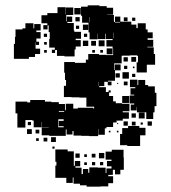

<svg xmlns="http://www.w3.org/2000/svg" viewBox="-20 -563 638 718"><path d="M164 -55V-57H136V-85H162V-86H135V-107H134V-87H106V-112H101V-114H75V-86H45V-139H38V-183H82V-180H93V-189H148V-183H172V-181H200V-174H223V-151H226V-175H254V-157H271V-160H329V-157H332V-164H303V-198H277V-199H248V-200H219V-242H227V-264H223V-291H220V-331H260V-328H301V-340H310V-361H350V-358H377V-357H403V-382H401V-389H378V-413H401V-417H376V-437H374V-417H346V-437H345V-416H315V-442H311V-478H287V-504H283V-538H308V-543H352V-540H379V-534H403V-508H381V-507H406V-481H410V-479H429V-481H410V-501H430V-482H471V-471H490V-458H495V-476H525V-453H532V-442H551V-420H532V-414H553V-388H531V-386H555V-361H560V-321H529V-292H491V-330H496V-354H493V-356H466V-355H437V-354H435V-326H407V-301H409V-322H431V-300H410V-261H384V-258H397V-244H383V-257H370V-241H351V-237H376V-219H386V-225H394V-217H388V-204H403V-184H413V-177H436V-175H464V-147H439V-143H462V-119H439V-112H416V-105H403V-88H378V-83H372V-59H348V-81H347V-54H313V-55H284V-56H255V-73H251V-60H229V-79H226V-55ZM142 -469H157V-476H135V-506H157V-514H195V-536H225V-509H226V-535H254V-507H228V-483H230V-501H250V-481H232V-477H256V-449H258V-444H283V-418H263V-413H282V-389H263V-378H259V-352H221V-354H193V-376H186V-365H174V-377H185V-385H164V-417H166V-443H162V-468H158V-453H142ZM258 -533H282V-509H258ZM262 -499H278V-483H262ZM314 -480V-499H313V-480ZM443 -498H457V-484H443ZM474 -497H486V-485H474ZM111 -350H88V-343H32V-399H36V-425H38V-453H64V-457H75V-476H105V-457H108V-473H132V-449H116V-443H132V-419H116V-407H126V-395H114V-405H113V-381H130V-361H111ZM290 -471H310V-451H290ZM276 -467V-455H264V-467ZM405 -420V-441H404V-420ZM144 -437H156V-425H144ZM306 -437V-425H294V-437ZM349 -412H371V-390H349ZM310 -391H290V-411H310ZM321 -410H339V-392H321ZM145 -406H155V-396H145ZM401 -360H379V-382H401ZM155 -366H145V-376H155ZM335 -376V-366H325V-376ZM365 -376V-366H355V-376ZM471 -350H489V-332H471ZM442 -349H458V-333H442ZM456 -317V-305H444V-317ZM477 -308V-314H483V-308ZM462 -269H438V-293H462ZM412 -289H428V-273H412ZM486 -275H474V-287H486ZM559 -216H565V-166H558V-143H553V-118H527V-143H492V-163H491V-150H469V-172H482V-176H465V-206H482V-209H468V-233H486V-237H466V-265H494V-245H497V-264H523V-245H534V-240H559ZM457 -258V-244H443V-258ZM349 -242H350V-257H349ZM422 -253V-249H418V-253ZM463 -178H437V-204H463ZM220 -145V-148H200V-145ZM499 -142H521V-120H499ZM472 -139H488V-123H472ZM200 -111H218V-117H198V-87H218V-91H200ZM458 -109V-93H442V-109ZM548 -93H532V-109H548ZM487 -108V-94H473V-108ZM84 -95V-107H96V-95ZM514 -105V-97H506V-105ZM418 -99V-103H422V-99ZM459 -92H501V-85H524V-57H504V-17H456V-20H429V-62H437V-84H459ZM99 -62H81V-80H99ZM127 -64H113V-78H127ZM393 -74V-68H387V-74ZM423 -68H417V-74H423ZM171 -50H189V-32H171ZM157 -34H143V-48H157ZM125 -36H115V-46H125ZM184 -7H176V-15H184ZM398 -3H442V26H443V72H430V89H410V72H402V91H385V96H403V122H385V134H356V135H304V130H279V124H255V101H252V121H228V102H187V56H191V42H187V-4H233V3H256V57H260V39H280V59H262V64H285V88H290V69H310V83H314V63H346V64H375V84H378V67H397V59H380V39H397V34H375V4H398ZM350 9H370V29H350ZM278 11V27H262V11ZM323 12H337V26H323ZM295 14H305V24H295ZM336 43V55H324V43ZM366 43V55H354V43ZM305 54H295V44H305Z"/></svg>

Font: Rubik-Storm
Style: Regular
Weight: 400
Designer: NaN (generative design), Hubert & Fischer (Rubik source font outlines)
Foundry: NaN, Hubert & Fischer
Version: Version 1.000